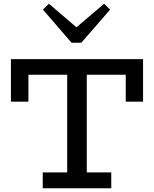

<svg xmlns="http://www.w3.org/2000/svg" viewBox="-20 -1000 818 1020"><path d="M38 -460V-686H740V-460H648V-603H131V-460ZM207 0V-84H571V0ZM337 -53V-640H441V-53ZM533 -980 565 -949 412 -773H360L208 -949L240 -980L386 -855Z"/></svg>

Font: BioRhyme
Style: Regular
Weight: 400
Designer: Aoife Mooney
Foundry: Aoife Mooney Type
Version: Version 1.600;gftools[0.9.33]